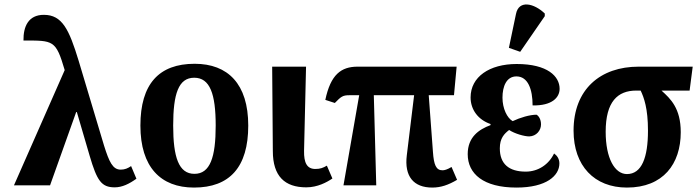

<svg xmlns="http://www.w3.org/2000/svg" viewBox="-20 -837 3162 867"><path d="M43 0H206L324 -331H327L385 -133C418 -21 438 9 498 9C532 9 564 -7 596 -30L572 -87C557 -77 544 -71 525 -71C489 -71 473 -106 450 -179L335 -563C292 -704 261 -770 178 -770C108 -770 85 -717 86 -654C221 -654 232 -657 272 -521V-520Z M856 10C1017 10 1101 -82 1101 -270C1101 -458 1009 -549 859 -549C698 -549 614 -458 614 -270C614 -82 706 10 856 10ZM858 -52C787 -52 762 -127 762 -270C762 -413 786 -486 857 -486C928 -486 954 -413 954 -270C954 -127 929 -52 858 -52Z M1363 9C1414 9 1456 -14 1481 -31L1456 -89C1439 -79 1426 -74 1404 -74C1366 -74 1352 -102 1353 -156L1362 -536H1209L1212 -155C1212 -41 1266 9 1363 9Z M1531 0H1679L1668 -407H1850L1817 -136C1805 -40 1848 10 1932 10C1971 10 2005 -2 2044 -25L2019 -83C1999 -71 1987 -68 1978 -68C1949 -68 1939 -93 1935 -151L1916 -407H2030L2042 -536H1595C1520 -536 1473 -500 1449 -386L1492 -372C1520 -401 1528 -407 1557 -407H1602Z M2329 -603 2440 -764V-776C2392 -822 2323 -839 2310 -774L2278 -621ZM2312 10C2448 10 2506 -44 2506 -99C2506 -120 2495 -135 2482 -144C2458 -94 2410 -62 2354 -62C2278 -62 2237 -97 2237 -167C2237 -213 2257 -233 2279 -250C2305 -233 2348 -221 2370 -221C2402 -222 2423 -248 2423 -275C2423 -298 2413 -313 2403 -319C2372 -319 2329 -306 2295 -290C2270 -304 2249 -347 2249 -396C2249 -447 2267 -492 2312 -492C2364 -492 2385 -434 2385 -361C2473 -359 2507 -397 2507 -436C2507 -492 2453 -548 2313 -548C2190 -548 2105 -490 2105 -397C2105 -342 2139 -296 2195 -277V-272C2141 -252 2092 -217 2092 -141C2092 -52 2163 10 2312 10Z M2811 10C2975 10 3054 -97 3054 -240C3054 -348 3008 -391 2967 -428H3094L3108 -536H2864C2691 -536 2570 -434 2570 -247C2570 -88 2664 10 2811 10ZM2811 -51C2756 -51 2715 -122 2715 -242C2715 -378 2769 -428 2853 -428H2873C2888 -396 2906 -348 2906 -247C2906 -126 2878 -51 2811 -51Z"/></svg>

Font: Noto Serif SemiCondensed
Style: Bold
Weight: 700
Width: 4
Designer: Monotype Design Team
Foundry: Monotype Imaging Inc.
Version: Version 2.015